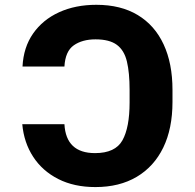

<svg xmlns="http://www.w3.org/2000/svg" viewBox="-20 -757 798 787"><path d="M71.3 -248H244.1Q250.5 -129.4 369.6 -129.4Q452.6 -129.4 481.9 -181.9Q511.2 -234.4 511.2 -336.9V-388.7Q511.2 -459 500.2 -504.9Q489.3 -550.8 459 -573.2Q428.7 -595.7 371.6 -595.7Q317.4 -595.7 282.5 -571.3Q247.6 -546.9 244.1 -484.4H72.3Q76.2 -563 115.7 -619.6Q155.3 -676.3 222.2 -706.8Q289.1 -737.3 375 -737.3Q475.1 -737.3 544.7 -695.3Q614.3 -653.3 650.6 -575.2Q687 -497.1 687 -388.7V-338.9Q687 -230 649.2 -152.1Q611.3 -74.2 540.5 -32.2Q469.7 9.8 371.1 9.8Q283.7 9.8 218.8 -23.2Q153.8 -56.2 116 -114.3Q78.1 -172.4 71.3 -248Z"/></svg>

Font: Inter Tight ExtraBold
Style: Regular
Weight: 800
Designer: Rasmus Andersson
Foundry: rsms
Version: Version 3.004; ttfautohint (v1.8.4.7-5d5b)